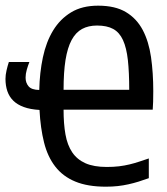

<svg xmlns="http://www.w3.org/2000/svg" viewBox="-32 -666 602 694"><path d="M522 -336.4C522 -380.7 519.3 -421.7 513.9 -459.5C508.5 -497.2 498.5 -529.9 483.9 -557.6C469.2 -585.3 449 -606.9 423.1 -622.3C397.2 -637.8 363.8 -645.5 322.8 -645.5C284 -645.5 251.4 -637.5 224.9 -621.3C198.3 -605.2 176.7 -583.3 159.9 -555.7C143.1 -528 130.9 -495.7 123 -458.7C115.2 -421.8 110.8 -382.5 109.9 -340.8C91.3 -341.1 78.5 -345.5 71.3 -354C64.1 -362.5 60.5 -372.9 60.5 -385.3C60.5 -394.4 61.9 -403.8 64.7 -413.6C67.5 -423.3 70.6 -432.8 74.2 -441.9H0C-2.9 -433.1 -5.7 -423.1 -8.3 -411.9C-10.9 -400.6 -12.2 -390.3 -12.2 -380.9C-12.2 -364.6 -9.9 -349.8 -5.4 -336.4C-0.8 -323.1 6.3 -311.6 16.1 -302C25.9 -292.4 38.6 -284.7 54.2 -279.1C69.8 -273.4 88.7 -269.9 110.8 -268.6C113.1 -224.6 118.6 -185.5 127.2 -151.1C135.8 -116.8 149.3 -87.7 167.7 -64C186.1 -40.2 210.2 -22.1 240 -9.8C269.8 2.6 306.6 8.8 350.6 8.8C365.9 8.8 380.2 8.1 393.6 6.6C406.9 5.1 419.8 3 432.1 0.2C444.5 -2.5 456.7 -5.8 468.8 -9.5C480.8 -13.3 493.2 -17.4 505.9 -22V-93.3L471.4 -81.8C460.2 -78 448.6 -74.7 436.5 -71.8C424.5 -68.8 411.7 -66.6 398.2 -64.9C384.7 -63.3 370 -62.5 354 -62.5C322.8 -62.5 297 -67 276.9 -75.9C256.7 -84.9 240.7 -98.1 229 -115.5C217.3 -132.9 209.1 -154.5 204.6 -180.2C200 -205.9 197.8 -235.7 197.8 -269.5H520C520.7 -278.3 521.2 -287.8 521.5 -298.1C521.8 -308.3 522 -321.1 522 -336.4ZM435.1 -341.3H197.8C197.8 -383.6 200.1 -419.6 204.8 -449.2C209.6 -478.8 216.9 -502.8 226.8 -521.2C236.7 -539.6 249.3 -553 264.6 -561.3C279.9 -569.6 298 -573.7 318.8 -573.7C342.6 -573.7 362.1 -569.6 377.2 -561.3C392.3 -553 404.1 -539.6 412.6 -521C421.1 -502.4 426.9 -478.4 430.2 -449C433.4 -419.5 435.1 -383.6 435.1 -341.3Z"/></svg>

Font: CodeNewRoman Nerd Font Mono
Style: Regular
Weight: 400
Monospace: yes
Designer: Sam Radian
Foundry: Code New Roman
Version: Version 2.00 November 29, 2014;Nerd Fonts 3.2.1